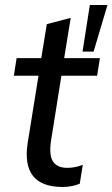

<svg xmlns="http://www.w3.org/2000/svg" viewBox="-20 -734 447 763"><path d="M229 9Q63 9 90 -166L133 -433H35L46 -503H144L166 -638L261 -663L235 -503H377L366 -433H224L183 -176Q174 -118 190.5 -92.5Q207 -67 247 -67Q266 -67 281 -70.5Q296 -74 309 -79L297 -4Q265 9 229 9ZM308 -529 337 -714H407L352 -529Z"/></svg>

Font: Mulish Medium
Style: Italic
Weight: 500
Italic angle: -9°
Designer: Vernon Adams
Foundry: Vernon Adams
Version: Version 3.603; ttfautohint (v1.8.3)